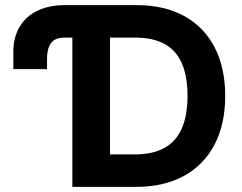

<svg xmlns="http://www.w3.org/2000/svg" viewBox="-20 -727 942 747"><path d="M231.8 -707H334.1V-580.8H232.7Q193.5 -580.8 178 -558.6Q162.6 -536.4 163 -498.6V-458H31.9V-526.3Q31.9 -581.3 56.2 -622.3Q80.4 -663.3 125.6 -685.2Q170.7 -707 231.8 -707ZM326.9 0V-126.2H504.1Q572.9 -126.2 618.1 -150.6Q663.4 -174.9 686.4 -225.4Q709.5 -275.9 709.5 -353.9Q709.5 -432.1 686.6 -482.6Q663.8 -533.1 618.6 -556.9Q573.3 -580.8 505.1 -580.8H323.5V-707H512.6Q619 -707 696.4 -664.8Q773.7 -622.5 815 -542.9Q856.2 -463.3 856.2 -353.9Q856.2 -244.1 814.8 -164.6Q773.3 -85 695.4 -42.5Q617.5 0 510.5 0ZM407.9 0H261.5V-707H407.9Z"/></svg>

Font: Pretendard GOV Variable
Style: Regular
Weight: 400
Designer: Base glyphs from Inter by Rasmus Andersson; Hangul glyphs from Noto Sans CJK(Source Han Sans) by Jang Soo-young and Kang
Foundry: Kil Hyung-jin
Version: Version 1.307;Glyphs 3.2 (3192)